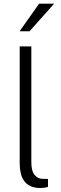

<svg xmlns="http://www.w3.org/2000/svg" viewBox="-20 -988 322 1014"><path d="M195 5Q162.5 5 140.8 -5.2Q119 -15.5 106.5 -33.8Q94 -52 89 -75.8Q84 -99.5 84 -126.5V-743H145.5V-130Q145.5 -85 162.5 -64.5Q179.5 -44 204 -43.5L233.5 -43V-1Q224 2 213.2 3.5Q202.5 5 195 5ZM186.5 -968.5H266L136 -823H83.5Z"/></svg>

Font: Public Sans Thin ExtraLight
Style: Regular
Weight: 250
Version: Version 1.007